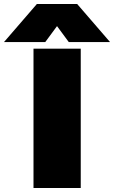

<svg xmlns="http://www.w3.org/2000/svg" viewBox="-133 -943 572 963"><path d="M52 -923H254L419 -732H212L153 -812L94 -732H-113ZM35 -699H272V0H35Z"/></svg>

Font: Prompt Black
Style: Regular
Weight: 900
Designer: Katatrad Team
Foundry: CadsonDemak
Version: Version 1.000